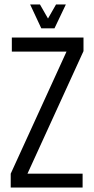

<svg xmlns="http://www.w3.org/2000/svg" viewBox="-20 -840 422 860"><path d="M354 -672V-611L103 -62H350V0H28V-62L278 -609H33V-672ZM165 -713 115 -820H159L195 -757L231 -820H275L224 -713Z"/></svg>

Font: Khand
Style: Regular
Weight: 400
Designer: Devanagari: Sanchit Sawaria, Jyotish Sonowal; Latin: Satya Rajpurohit
Foundry: Indian Type Foundry
Version: Version 1.101;PS 1.0;hotconv 1.0.78;makeotf.lib2.5.61930; tt